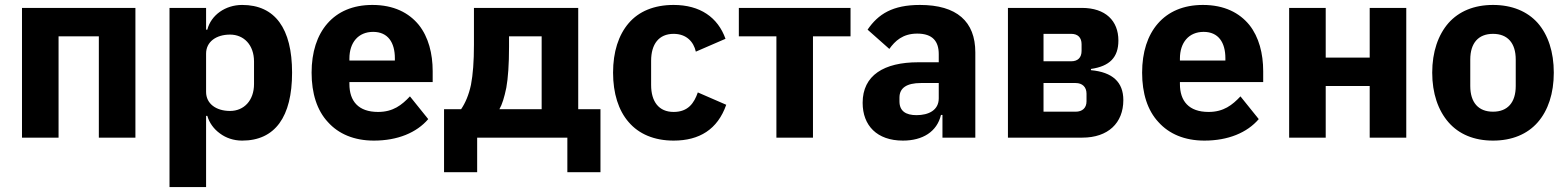

<svg xmlns="http://www.w3.org/2000/svg" viewBox="-20 -557 6344 777"><path d="M69 -525H528V0H380V-410H217V0H69Z M666 -525H814V-437H819C834 -496 892 -537 960 -537C1093 -537 1162 -442 1162 -263C1162 -84 1093 12 960 12C925 12 894 1 870 -17C845 -35 827 -60 819 -88H814V200H666ZM911 -108C967 -108 1008 -150 1008 -217V-308C1008 -375 967 -417 911 -417C855 -417 814 -388 814 -340V-185C814 -137 855 -108 911 -108Z M1493 12C1413 12 1350 -15 1307 -63C1263 -110 1241 -179 1241 -263C1241 -346 1263 -414 1305 -462C1347 -510 1408 -537 1487 -537C1574 -537 1635 -505 1675 -456C1714 -407 1731 -340 1731 -269V-225H1394V-217C1394 -148 1430 -104 1510 -104C1571 -104 1606 -132 1639 -167L1713 -75C1666 -20 1589 12 1493 12ZM1490 -428C1430 -428 1394 -385 1394 -320V-312H1578V-321C1578 -385 1550 -428 1490 -428Z M1777 -115H1846C1863 -140 1877 -172 1886 -214C1894 -256 1898 -308 1898 -376V-525H2320V-115H2410V140H2276V0H1911V140H1777ZM2172 -115V-410H2040V-368C2040 -296 2036 -241 2029 -202C2021 -163 2012 -134 2001 -115Z M2706 12C2627 12 2565 -15 2524 -63C2483 -110 2461 -179 2461 -263C2461 -347 2483 -415 2524 -463C2565 -511 2627 -537 2706 -537C2813 -537 2885 -487 2916 -400L2796 -348C2787 -388 2758 -420 2706 -420C2646 -420 2615 -378 2615 -311V-213C2615 -146 2646 -104 2706 -104C2765 -104 2789 -140 2804 -183L2919 -133C2884 -33 2810 12 2706 12Z M3122 -410H2970V-525H3422V-410H3270V0H3122Z M3703 -537C3592 -537 3534 -500 3491 -437L3579 -359C3602 -391 3633 -421 3692 -421C3755 -421 3779 -389 3779 -338V-305H3696C3557 -305 3471 -252 3471 -141C3471 -49 3529 12 3634 12C3714 12 3772 -24 3788 -92H3794V0H3927V-345C3927 -470 3852 -537 3703 -537ZM3779 -159C3779 -111 3738 -91 3689 -91C3645 -91 3620 -108 3620 -147V-162C3620 -201 3649 -221 3707 -221H3779V-159Z M4059 -525H4358C4454 -525 4506 -473 4506 -393C4506 -325 4471 -289 4395 -278V-273C4482 -265 4526 -225 4526 -152C4526 -59 4464 0 4360 0H4059ZM4333 -105C4360 -105 4377 -120 4377 -147V-178C4377 -205 4360 -221 4333 -221H4203V-105ZM4315 -309C4342 -309 4357 -324 4357 -351V-378C4357 -405 4342 -420 4315 -420H4203V-309Z M4854 12C4774 12 4711 -15 4668 -63C4624 -110 4602 -179 4602 -263C4602 -346 4624 -414 4666 -462C4708 -510 4769 -537 4848 -537C4935 -537 4996 -505 5036 -456C5075 -407 5092 -340 5092 -269V-225H4755V-217C4755 -148 4791 -104 4871 -104C4932 -104 4967 -132 5000 -167L5074 -75C5027 -20 4950 12 4854 12ZM4851 -428C4791 -428 4755 -385 4755 -320V-312H4939V-321C4939 -385 4911 -428 4851 -428Z M5197 -525H5345V-324H5523V-525H5671V0H5523V-209H5345V0H5197Z M6022 12C5945 12 5884 -14 5842 -62C5800 -110 5776 -179 5776 -263C5776 -347 5800 -416 5842 -464C5884 -511 5945 -537 6022 -537C6099 -537 6161 -511 6203 -464C6245 -416 6268 -347 6268 -263C6268 -179 6245 -110 6203 -62C6161 -14 6099 12 6022 12ZM6022 -105C6081 -105 6114 -142 6114 -209V-316C6114 -383 6081 -420 6022 -420C5963 -420 5930 -383 5930 -316V-209C5930 -142 5963 -105 6022 -105Z"/></svg>

Font: Plexus Sans Bold
Style: Regular
Weight: 700
Version: Version 2.001;PS 002.001;hotconv 1.0.70;makeotf.lib2.5.58329